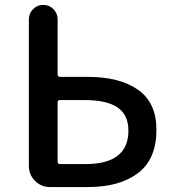

<svg xmlns="http://www.w3.org/2000/svg" viewBox="-20 -756 698 776"><path d="M181.6 0Q146.5 0 121.6 -24.9Q96.7 -49.8 96.7 -85V-677.7Q96.7 -702.1 113.8 -719.2Q130.9 -736.3 154.8 -736.3Q178.7 -736.3 195.8 -719.2Q212.9 -702.1 212.9 -677.7V-455.1Q212.9 -445.3 222.7 -445.3H335Q463.9 -445.3 538.1 -393.1Q612.3 -340.8 612.3 -231.4Q612.3 -113.3 538.1 -56.6Q463.9 0 335 0ZM212.9 -102.5Q212.9 -92.8 222.7 -92.8H324.2Q499 -92.8 499 -227.5Q499 -292 455.1 -321.8Q411.1 -351.6 322.3 -351.6H222.7Q212.9 -351.6 212.9 -341.8Z"/></svg>

Font: Gen Jyuu GothicX Medium
Style: Regular
Weight: 500
Designer: Ryoko NISHIZUKA (kana &amp; ideographs); Paul D. Hunt (Latin, Greek &amp; Cyrillic); Wenlong ZHANG (bopomofo); Sandoll C
Version: Version 1.058.20140828